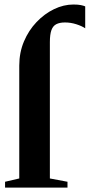

<svg xmlns="http://www.w3.org/2000/svg" viewBox="-20 -852 407 872"><path d="M3 0V-26.5L67.5 -41.5V-554Q67.5 -613.5 88.8 -663.8Q110 -714 146 -751.8Q182 -789.5 225.5 -810.5Q269 -831.5 313.5 -831.5Q334.5 -831.5 347.5 -828.8Q360.5 -826 367 -823V-723.5Q351.5 -734 326.2 -742Q301 -750 275 -750Q251 -750 235.8 -742.2Q220.5 -734.5 213.5 -715Q206.5 -695.5 206.5 -660.5V-41.5L286.5 -26.5V0Z"/></svg>

Font: Merriweather 120pt
Style: Bold
Weight: 700
Designer: Eben Sorkin
Foundry: Eben Sorkin
Version: Version 2.100